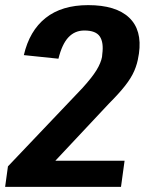

<svg xmlns="http://www.w3.org/2000/svg" viewBox="-32 -729 565 749"><path d="M-1 -80 290 -386Q308 -406 321.5 -423Q335 -440 344 -454.5Q353 -469 358.5 -482.5Q364 -496 366 -507L367 -518Q373 -563 357.5 -586.5Q342 -610 297 -610Q260 -610 235 -583.5Q210 -557 196 -500L61 -514Q83 -609 146 -659Q209 -709 312 -709Q420 -709 471.5 -660.5Q523 -612 510 -520L508 -509Q504 -481 492 -453Q480 -425 456 -394.5Q432 -364 394 -326L108 -21L93 -102H454L440 0H-12Z"/></svg>

Font: Pathway Extreme Condensed
Style: Bold Italic
Weight: 700
Width: 3
Italic angle: -8°
Version: Version 1.001;gftools[0.9.26]